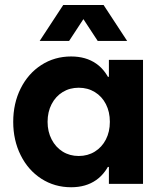

<svg xmlns="http://www.w3.org/2000/svg" viewBox="-20 -747 660 780"><path d="M269 13.7Q201.7 13.7 147.9 -21Q94.2 -55.7 64 -116.5Q33.7 -177.2 33.7 -252Q33.7 -327.1 64 -387.7Q94.2 -448.2 147.9 -482.9Q201.7 -517.6 269 -517.6Q329.1 -517.6 370.8 -488.5Q412.6 -459.5 434.6 -400.1Q456.5 -340.8 456.5 -252L406.7 -435.1H468.3V-68.8H406.7L456.5 -252Q456.5 -163.1 434.6 -104Q412.6 -44.9 370.8 -15.6Q329.1 13.7 269 13.7ZM426.3 -252Q426.3 -292.5 410.2 -324Q394 -355.5 365.2 -373Q336.4 -390.6 299.8 -390.6Q263.2 -390.6 234.6 -373Q206.1 -355.5 189.7 -324Q173.3 -292.5 173.3 -252Q173.3 -212.4 189.7 -180.7Q206.1 -148.9 234.6 -131.1Q263.2 -113.3 299.8 -113.3Q336.4 -113.3 365.2 -131.1Q394 -148.9 410.2 -180.4Q426.3 -211.9 426.3 -252ZM422.4 0V-101.6L444.3 -252L422.4 -385.7V-503.9H561V0ZM236.8 -726.6H356.4L260.7 -580.6H141.1ZM281.2 -726.6H400.9L496.6 -580.6H377Z"/></svg>

Font: Wanted Sans Std Variable
Style: Regular
Weight: 400
Designer: Original Design by Kil Hyung-jin and Kang Hanbin, Wanted Lab, Inc;
Foundry: Wanted Lab, Inc.
Version: Version 1.003;Glyphs 3.2 (3227)